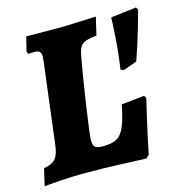

<svg xmlns="http://www.w3.org/2000/svg" viewBox="-103 -740 796 841"><g transform="rotate(-15 295.0 -320.0)"><path d="M-3 10 15 -67Q52 -73 68 -91.5Q84 -110 89 -154L134 -518Q136 -536 136 -540Q136 -557 129 -563.5Q122 -570 106 -570L78 -569Q77 -572 75.5 -574.5Q74 -577 73 -580L89 -645L232 -644Q260 -644 322.5 -646.5Q385 -649 406 -650L387 -569Q353 -565 337 -559Q321 -553 313 -541Q305 -529 300 -504Q285 -423 265 -290Q245 -157 245 -130Q245 -109 254 -101Q263 -93 288 -93Q330 -93 352 -105Q374 -117 388.5 -149.5Q403 -182 416 -249L520 -260L527 -248Q522 -228 505.5 -156Q489 -84 473 -5L459 8Q434 7 347.5 3.5Q261 0 182 0Q125 0 69 4Q13 8 -3 10ZM526 -414 465 -392 450 -397Q461 -470 465.5 -541Q470 -612 470 -629L586 -643L593 -632Q588 -613 569 -547.5Q550 -482 526 -414Z"/></g></svg>

Font: Alegreya SC ExtraBold
Style: Italic
Weight: 800
Italic angle: -7°
Designer: Juan Pablo del Peral
Foundry: Huerta Tipografica
Version: Version 2.007; ttfautohint (v1.6)